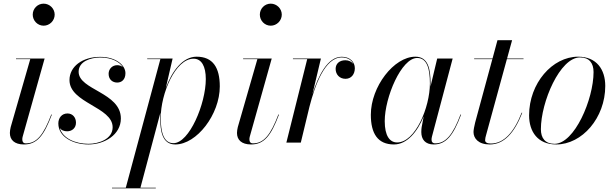

<svg xmlns="http://www.w3.org/2000/svg" viewBox="-20 -780 3366 1050"><path d="M159 -700C159 -667 185.5 -639.5 218.5 -639.5C251.5 -639.5 279 -667 279 -700C279 -733 251.5 -760 218.5 -760C185.5 -760 159 -733 159 -700ZM263.5 -153 260.5 -154C217.5 -41 180 4 121.5 4C106.5 4 102 -5.5 102 -17C102 -21.5 102 -27.5 104 -33L224 -460H67.5V-456.5H145.5L38.5 -85C36 -74 34 -63 34 -53C34 -15 59 10 111 10C182.5 10 220 -38 263.5 -153Z M641 -132C641 -275 410 -287.5 410 -387.5C410 -445 477 -465.5 528 -465.5C591 -465.5 634 -441.5 652 -412.5C644.5 -419.5 634 -423.5 621 -423.5C593.5 -423.5 574 -402.5 574 -376.5C574 -344 596.5 -328.5 621 -328.5C644.5 -328.5 666 -344 666 -380C666 -422 616 -469 528 -469C430 -469 360 -416 360 -342C360 -216 596 -195.5 596 -84C596 -19 519.5 6.5 464 6.5C392 6.5 322.5 -23.5 307 -80.5C315 -67.5 330.5 -62 347.5 -62C372.5 -62 395.5 -78.5 395.5 -109C395.5 -138.5 376.5 -159.5 349 -159.5C317.5 -159.5 299 -134.5 299 -105C299 -30.5 380.5 10 464.5 10C551 10 641 -43 641 -132Z M856 -136C856 -62.5 867.5 10 938.5 10C1056 10 1182 -154.5 1182 -307.5C1182 -410 1144.5 -470 1055 -470C979 -470 920 -390.5 886.5 -298L924 -460H785V-456.5H857L668 246.5H592.5V250H832V246.5H748L857 -163C856.5 -154 856 -144.5 856 -136ZM859 -136C859 -267.5 939 -459 1038.5 -459C1082 -459 1105.5 -418 1105.5 -347.5C1105.5 -212.5 1015 3 928.5 3C874.5 3 859 -58.5 859 -136Z M1401 -700C1401 -667 1427.5 -639.5 1460.5 -639.5C1493.5 -639.5 1521 -667 1521 -700C1521 -733 1493.5 -760 1460.5 -760C1427.5 -760 1401 -733 1401 -700ZM1505.5 -153 1502.5 -154C1459.5 -41 1422 4 1363.5 4C1348.5 4 1344 -5.5 1344 -17C1344 -21.5 1344 -27.5 1346 -33L1466 -460H1309.5V-456.5H1387.5L1280.5 -85C1278 -74 1276 -63 1276 -53C1276 -15 1301 10 1353 10C1424.5 10 1462 -38 1505.5 -153Z M1660 -456.5 1546 0H1625L1672.5 -197C1702.5 -313.5 1756.5 -466 1849 -466C1881.5 -466 1903.5 -450.5 1912.5 -430C1903.5 -442.5 1887 -450.5 1869 -450.5C1835 -450.5 1815.5 -430.5 1815.5 -403.5C1815.5 -372.5 1837 -349 1869.5 -349C1902 -349 1920.5 -375 1920.5 -407C1920.5 -441 1894 -469.5 1849 -469.5C1772 -469.5 1721 -367 1688.5 -264.5L1735 -460H1582V-456.5Z M2334.5 -324C2334.5 -397.5 2324 -470 2251.5 -470C2134 -470 2008 -305.5 2008 -152.5C2008 -50 2045.5 10 2134.5 10C2206 10 2262.5 -59 2297 -143.5L2286 -85C2285 -78 2284 -69 2284 -58C2284 -18 2305 10 2352 10C2418.5 10 2458.5 -38 2501.5 -153L2498.5 -154C2456.5 -41.5 2416.5 4 2360.5 4C2345.5 4 2340 -4.5 2340 -16C2340 -20.5 2340.5 -26.5 2342 -32L2455.5 -460H2371L2334 -305.5C2334.5 -312 2334.5 -318 2334.5 -324ZM2331 -324C2331 -192.5 2251 -1 2152 -1C2111 -1 2084 -37.5 2084 -117.5C2084 -247.5 2175 -463 2261.5 -463C2316.5 -463 2331 -401.5 2331 -324Z M2836 -163 2833 -164C2790.5 -55.5 2735 5 2664 5C2643.5 5 2633 -2 2633 -13C2633 -22 2635.5 -31.5 2637.5 -38.5L2752 -456.5H2843V-460H2753L2780.5 -560H2700.5L2673.5 -460H2573V-456.5H2672.5L2578.5 -110C2573.5 -90 2569.5 -68.5 2569.5 -58C2569.5 -23.5 2596 10 2658 10C2736.5 10 2793 -53 2836 -163Z M3022 10C3163 10 3290 -135 3290 -310C3290 -400 3242.5 -470 3141.5 -470C3000.5 -470 2873.5 -324.5 2873.5 -149.5C2873.5 -59.5 2921 10 3022 10ZM3012.5 6.5C2961.5 6.5 2938 -24.5 2938 -73.5C2938 -222.5 3042.5 -466 3151.5 -466C3202.5 -466 3226 -435 3226 -386C3226 -237 3121.5 6.5 3012.5 6.5Z"/></svg>

Font: Bodoni* 48pt
Style: Italic
Weight: 400
Italic angle: -13°
Version: Version 2.3